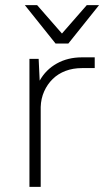

<svg xmlns="http://www.w3.org/2000/svg" viewBox="-20 -730 420 750"><path d="M95 -500H131L135 -415Q159 -458 202 -482Q245 -506 300 -506H350V-464H300Q265 -464 236 -453Q207 -442 186 -421.5Q165 -401 152.5 -373Q140 -345 139 -312V0H95ZM77 -710H125L222 -599L319 -710H367L247 -560H197Z"/></svg>

Font: Retni Sans Light
Style: Regular
Weight: 300
Designer: Vitaly Kuzmin
Foundry: ParaType Ltd.
Version: Version 1.00;March 2, 2019;FontCreator 11.5.0.2425 64-bit; t